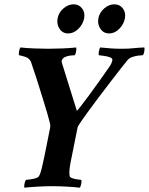

<svg xmlns="http://www.w3.org/2000/svg" viewBox="-20 -866 690 890"><path d="M436 -781Q441 -808 463 -827Q485 -846 510 -846Q535 -846 549.5 -827Q564 -808 559 -781Q554 -754 533 -732.5Q512 -711 486 -711Q460 -711 445.5 -732.5Q431 -754 436 -781ZM247 -781Q252 -808 274 -827Q296 -846 321 -846Q346 -846 360.5 -827Q375 -808 370 -781Q365 -754 343.5 -732.5Q322 -711 296 -711Q270 -711 256 -732.5Q242 -754 247 -781ZM186 -142 213 -277Q214 -285 211 -297Q207 -313 199 -341Q191 -369 181 -400.5Q171 -432 162.5 -460Q154 -488 148 -506Q142 -524 142 -524Q135 -544 132 -553.5Q129 -563 124 -578Q117 -596 97 -602.5Q77 -609 68 -610Q66 -615 68.5 -628.5Q71 -642 75 -646Q101 -643 138.5 -641.5Q176 -640 204 -640Q233 -640 269.5 -641.5Q306 -643 333 -646Q335 -642 333 -628.5Q331 -615 326 -610Q320 -610 306.5 -608.5Q293 -607 281 -601.5Q269 -596 266 -584Q265 -581 268 -572Q269 -569 269 -568L336 -353Q337 -351 352.5 -371Q368 -391 391.5 -422.5Q415 -454 440 -489.5Q465 -525 486 -555Q490 -561 492 -564Q499 -576 501 -587Q502 -596 489.5 -600.5Q477 -605 461.5 -607Q446 -609 439 -610Q438 -610 438 -610Q436 -615 438.5 -628.5Q441 -642 445 -646Q477 -643 496 -641.5Q515 -640 546 -640Q576 -640 598.5 -642.5Q621 -645 649 -646Q651 -642 649 -628.5Q647 -615 642 -610Q636 -610 622.5 -608.5Q609 -607 594 -602Q579 -597 570 -586Q563 -578 542 -551Q521 -524 492.5 -487Q464 -450 435 -411.5Q406 -373 382.5 -340.5Q359 -308 348 -291Q340 -280 339 -272L313 -142Q306 -111 303 -88Q300 -65 303 -50Q304 -44 315 -40Q326 -36 338.5 -34.5Q351 -33 357 -32Q359 -27 356.5 -14Q354 -1 350 4Q325 1 288 -1Q251 -3 222 -3Q194 -3 157 -1Q120 1 93 4Q91 -1 93.5 -14Q96 -27 100 -32Q106 -33 119.5 -34.5Q133 -36 145.5 -40Q158 -44 161 -50Q169 -65 174 -88Q179 -111 186 -142Z"/></svg>

Font: Amiri
Style: Bold Italic
Weight: 700
Italic angle: 10°
Designer: Khaled Hosny
Version: Version 0.113